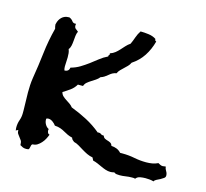

<svg xmlns="http://www.w3.org/2000/svg" viewBox="-101 -801 986 921"><g transform="rotate(15 392.5 -341.0)"><path d="M785.2 -49.8Q785.2 -42 778.3 -37.1Q771.5 -32.2 762.7 -27.3L745.1 -18.6Q736.3 -14.6 733.4 -7.8Q722.7 -10.7 712.4 -11.7Q702.1 -12.7 692.4 -12.7Q679.7 -12.7 666 -10.3Q652.3 -7.8 644.5 2.9Q639.6 1 635.7 1H627.9Q613.3 1 598.1 3.4Q583 5.9 568.4 5.9Q560.5 5.9 553.2 4.9Q545.9 3.9 540 -1Q531.2 2 521.5 2Q508.8 2 497.1 -2Q485.4 -5.9 474.1 -11.2Q462.9 -16.6 451.2 -21.5Q439.5 -26.4 427.7 -29.3L420.9 -43Q405.3 -45.9 392.1 -52.2Q378.9 -58.6 366.2 -66.4Q353.5 -74.2 341.3 -81.5Q329.1 -88.9 316.4 -91.8Q311.5 -95.7 307.6 -99.1Q303.7 -102.5 301.8 -109.4Q289.1 -112.3 278.3 -117.2L257.8 -127.9Q248 -133.8 235.8 -138.2Q223.6 -142.6 207 -143.6Q201.2 -152.3 190.4 -160.2Q179.7 -168 168.9 -168Q162.1 -168 158.2 -165V-160.2Q158.2 -148.4 165 -136.7Q171.9 -125 182.6 -120.1Q181.6 -118.2 181.6 -114.3Q181.6 -108.4 184.1 -102.5Q186.5 -96.7 193.4 -94.7Q189.5 -84 183.6 -72.8Q177.7 -61.5 168.9 -51.8Q160.2 -42 149.9 -35.6Q139.6 -29.3 127 -29.3Q123 -27.3 121.6 -23.4Q120.1 -19.5 119.6 -15.1Q119.1 -10.7 117.7 -6.8Q116.2 -2.9 113.3 -1Q109.4 0 102.5 0Q92.8 0 85.9 -2.9Q79.1 -5.9 71.3 -10.7V-14.6Q71.3 -26.4 66.9 -33.2Q62.5 -40 57.1 -46.4Q51.8 -52.7 47.4 -59.6Q43 -66.4 43 -78.1Q40 -76.2 36.6 -75.2Q33.2 -74.2 32.2 -71.3Q30.3 -81.1 30.3 -87.9Q30.3 -107.4 36.6 -125Q43 -142.6 43 -162.1V-176.8Q43 -199.2 42 -220.7Q41 -242.2 41 -263.7Q41 -282.2 42 -300.3Q43 -318.4 45.9 -336.9Q56.6 -401.4 64 -465.3Q71.3 -529.3 87.9 -592.8Q86.9 -597.7 85.4 -602.5Q84 -607.4 84 -612.3Q84 -616.2 85 -617.2Q88.9 -636.7 102.5 -649.9Q116.2 -663.1 137.7 -663.1H140.6Q152.3 -658.2 158.7 -648.9Q165 -639.6 178.7 -641.6Q178.7 -639.6 178.2 -637.7Q177.7 -635.7 177.7 -633.8Q177.7 -623 183.6 -618.2Q189.5 -613.3 197.3 -607.4Q192.4 -597.7 190.9 -585Q189.5 -572.3 188.5 -559.6Q187.5 -546.9 185.1 -535.2Q182.6 -523.4 175.8 -515.6Q179.7 -505.9 180.7 -496.1Q181.6 -486.3 181.6 -475.6Q181.6 -464.8 180.7 -453.6Q179.7 -442.4 179.7 -430.7Q179.7 -419.9 182.6 -411.1Q204.1 -411.1 207 -431.6Q232.4 -438.5 252.4 -450.7Q272.5 -462.9 291 -476.6Q309.6 -490.2 327.6 -504.9Q345.7 -519.5 368.2 -530.3V-532.2Q368.2 -537.1 371.1 -538.6Q374 -540 372.1 -546.9Q386.7 -551.8 397 -560.1Q407.2 -568.4 416 -578.1L434.6 -598.6Q444.3 -609.4 456.1 -617.2Q463.9 -633.8 470.2 -652.3Q476.6 -670.9 487.3 -686.5Q505.9 -686.5 527.8 -683.6Q549.8 -680.7 565.4 -669.9Q563.5 -662.1 572.3 -659.2Q561.5 -618.2 540 -585.4Q518.6 -552.7 484.4 -530.3Q479.5 -519.5 471.7 -511.7Q463.9 -503.9 456.1 -496.6Q448.2 -489.3 440.4 -481.4Q432.6 -473.6 427.7 -462.9Q416 -460.9 407.7 -456.1Q399.4 -451.2 392.1 -444.8Q384.8 -438.5 376.5 -433.1Q368.2 -427.7 358.4 -424.8Q350.6 -415 340.3 -408.2Q330.1 -401.4 319.8 -395Q309.6 -388.7 300.8 -381.3Q292 -374 288.1 -362.3H262.7Q252 -343.8 234.9 -331.5Q217.8 -319.3 200.2 -308.6Q203.1 -296.9 210.9 -289.6Q218.8 -282.2 228 -276.4Q237.3 -270.5 246.6 -264.2Q255.9 -257.8 262.7 -249Q303.7 -233.4 341.8 -213.4Q379.9 -193.4 414.1 -165Q416 -166 418.9 -166Q426.8 -166 431.6 -161.6Q436.5 -157.2 445.3 -158.2Q449.2 -148.4 456.1 -145Q462.9 -141.6 470.2 -139.6Q477.5 -137.7 484.4 -133.8Q491.2 -129.9 494.1 -120.1Q508.8 -119.1 521 -114.3Q533.2 -109.4 543 -98.6H554.7Q585.9 -98.6 615.2 -92.8Q644.5 -86.9 674.8 -86.9Q690.4 -86.9 705.1 -89.4Q719.7 -91.8 733.4 -98.6Q738.3 -95.7 744.1 -92.8Q750 -89.8 756.8 -89.8Q761.7 -89.8 771.5 -91.8Q772.5 -81.1 778.8 -71.3Q785.2 -61.5 785.2 -49.8Z"/></g></svg>

Font: RockSalt
Style: Regular
Weight: 400
Designer: Squid
Foundry: Font Diner, Inc DBA Sideshow
Version: Version 1.000